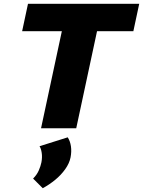

<svg xmlns="http://www.w3.org/2000/svg" viewBox="-20 -678 756 1015"><path d="M197 0 338 -658H524L383 0ZM97 -513 128 -658H716L685 -513ZM206 317 155 266Q175 246 185 223Q195 200 199 180Q204 153 200.5 130Q197 107 189 95L338 48Q351 68 355 95.5Q359 123 353 154Q347 185 325 216Q303 247 272 272.5Q241 298 206 317Z"/></svg>

Font: Ysabeau Infant Black
Style: Italic
Weight: 900
Italic angle: -12°
Designer: Christian Thalmann (Catharsis Fonts)
Version: Version 2.001;gftools[0.9.30]; featfreeze: ss01,ss02,lnum